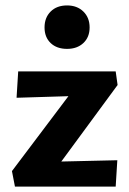

<svg xmlns="http://www.w3.org/2000/svg" viewBox="-20 -687 476 707"><path d="M24 -57 272 -386 335 -336 41 -327 47 -424H406L413 -374L163 -34L110 -90L412 -97L406 0H35ZM227 -507Q189 -507 166.5 -528.5Q144 -550 144 -586Q144 -622 166.5 -644.5Q189 -667 227 -667Q264 -667 287 -644.5Q310 -622 310 -586Q310 -550 287 -528.5Q264 -507 227 -507Z"/></svg>

Font: Ysabeau Office ExtraBold
Style: Regular
Weight: 800
Designer: Christian Thalmann (Catharsis Fonts)
Version: Version 2.001;gftools[0.9.30]; featfreeze: tnum,lnum,ss02